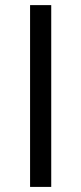

<svg xmlns="http://www.w3.org/2000/svg" viewBox="-20 -734 319 754"><path d="M98.1 0V-713.9H181.2V0Z"/></svg>

Font: f06896923
Style: Regular
Weight: 400
Foundry: Ascender Corporation
Version: Version 1.10